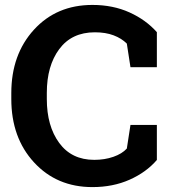

<svg xmlns="http://www.w3.org/2000/svg" viewBox="-20 -741 688 771"><path d="M609.9 -471.2H503.9L489.3 -565.9Q468.3 -586.9 436.3 -599.1Q404.3 -611.3 360.8 -611.3Q268.1 -611.3 218 -543.9Q168 -476.6 168 -368.2V-343.3Q168 -234.9 217.8 -167Q267.6 -99.1 358.4 -99.1Q400.4 -99.1 435.3 -111.3Q470.2 -123.5 489.3 -144.5L503.9 -239.3H609.9V-98.6Q566.9 -48.8 500.2 -19.3Q433.6 10.3 351.1 10.3Q208 10.3 116.7 -88.9Q25.4 -188 25.4 -343.3V-367.2Q25.4 -522 116.2 -621.6Q207 -721.2 351.1 -721.2Q433.6 -721.2 500 -691.2Q566.4 -661.1 609.9 -611.8Z"/></svg>

Font: Roboto Avanza Slab
Style: Bold
Weight: 700
Designer: Google
Version: Version 1.100263; 2013; ttfautohint (v0.94.20-1c74) -l 8 -r 